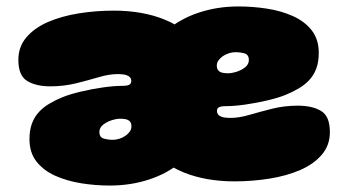

<svg xmlns="http://www.w3.org/2000/svg" viewBox="-20 -553 1064 596"><path d="M333 -520Q422.5 -520 491 -492.2Q559.5 -464.5 598.2 -408Q637 -351.5 637 -266Q637 -195.5 612.2 -141.8Q587.5 -88 543.8 -51.2Q500 -14.5 442.8 4.2Q385.5 23 320.5 23Q276.5 23 232.5 16Q188.5 9 152 -7.2Q115.5 -23.5 93.5 -51.2Q71.5 -79 71.5 -121Q71.5 -149 79.2 -169.8Q87 -190.5 101 -205.5Q115 -220.5 133.8 -231.5Q152.5 -242.5 174.5 -251.5Q197 -260.5 230.5 -268.5Q264 -276.5 298.8 -281.5Q333.5 -286.5 359 -286.5Q375 -286.5 381.2 -290Q387.5 -293.5 387.5 -301.5Q387.5 -307 385.2 -310.8Q383 -314.5 378.5 -317Q373 -320.5 364.2 -321.8Q355.5 -323 344.5 -323Q319 -323 286.8 -313.5Q254.5 -304 216.5 -294.5Q178.5 -285 136.5 -285Q91.5 -285 64.2 -301.8Q37 -318.5 37 -367Q37 -408 62 -437.2Q87 -466.5 129.2 -484.8Q171.5 -503 224.5 -511.5Q277.5 -520 333 -520ZM353.5 -184.5Q342 -184.5 326.8 -179.8Q311.5 -175 300 -165.8Q288.5 -156.5 288.5 -143.5Q288.5 -126.5 302.2 -122.8Q316 -119 330 -119Q340 -119 350.2 -122.2Q360.5 -125.5 369 -131.2Q377.5 -137 382.8 -144.5Q388 -152 388 -160.5Q388 -171 383.2 -176Q378.5 -181 370.8 -182.8Q363 -184.5 353.5 -184.5ZM708 10Q619 10 550.2 -17.8Q481.5 -45.5 442.8 -102Q404 -158.5 404 -244Q404 -314.5 428.8 -368.2Q453.5 -422 497.2 -458.8Q541 -495.5 598.2 -514.2Q655.5 -533 720.5 -533Q764.5 -533 808.5 -526.2Q852.5 -519.5 889 -503.2Q925.5 -487 947.5 -459Q969.5 -431 969.5 -389Q969.5 -361 961.8 -340.2Q954 -319.5 940 -304.5Q926 -289.5 907.2 -278.5Q888.5 -267.5 866.5 -258.5Q844.5 -249.5 810.8 -241.5Q777 -233.5 742.2 -228.5Q707.5 -223.5 682 -223.5Q666.5 -223.5 660 -220.2Q653.5 -217 653.5 -208.5Q653.5 -203.5 655.8 -199.5Q658 -195.5 662.5 -193Q668 -189.5 676.8 -188.2Q685.5 -187 696.5 -187Q722 -187 754.5 -196.5Q787 -206 824.8 -215.5Q862.5 -225 904.5 -225Q949.5 -225 976.8 -208.5Q1004 -192 1004 -143Q1004 -102 979 -72.8Q954 -43.5 911.8 -25.2Q869.5 -7 816.5 1.5Q763.5 10 708 10ZM687.5 -325.5Q699 -325.5 714.2 -330.2Q729.5 -335 741 -344.2Q752.5 -353.5 752.5 -366.5Q752.5 -383.5 739 -387.2Q725.5 -391 711 -391Q701 -391 690.8 -387.8Q680.5 -384.5 672 -378.8Q663.5 -373 658.2 -365.5Q653 -358 653 -349.5Q653 -339.5 657.8 -334.2Q662.5 -329 670.5 -327.2Q678.5 -325.5 687.5 -325.5Z"/></svg>

Font: Gluten Thin Black
Style: Regular
Weight: 900
Version: Version 1.300